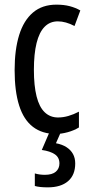

<svg xmlns="http://www.w3.org/2000/svg" viewBox="-20 -567 387 827"><path d="M221 10Q162 10 122 -20.5Q82 -51 62.5 -112.5Q43 -174 43 -265Q43 -353 62.5 -416Q82 -479 122 -513Q162 -547 223 -547Q255 -547 280 -540.5Q305 -534 326 -522L301 -455Q282 -465 264 -470Q246 -475 229 -475Q195 -475 172 -451.5Q149 -428 137.5 -381.5Q126 -335 126 -266Q126 -198 137.5 -152Q149 -106 172.5 -83.5Q196 -61 230 -61Q252 -61 274.5 -67.5Q297 -74 320 -86V-18Q299 -5 271.5 2.5Q244 10 221 10ZM304 137Q304 187 273 213.5Q242 240 186 240Q168 240 154 238.5Q140 237 130 234V180Q140 183 151 184.5Q162 186 173 186Q205 186 220.5 172.5Q236 159 236 137Q236 111 216 97.5Q196 84 160 79L194 0H243L221 50Q248 55 266.5 67Q285 79 294.5 96.5Q304 114 304 137Z"/></svg>

Font: Noto Sans Thai ExtraCondensed
Style: Regular
Weight: 400
Width: 2
Designer: Monotype Design Team
Foundry: Monotype Imaging Inc.
Version: Version 2.002